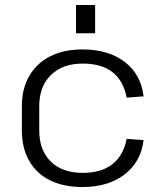

<svg xmlns="http://www.w3.org/2000/svg" viewBox="-20 -746 649 773"><path d="M312 7Q236 7 181.5 -20Q127 -47 97.5 -98.5Q68 -150 68 -221V-319Q68 -389 98 -440.5Q128 -492 182.5 -519.5Q237 -547 312 -547Q417 -547 482.5 -496.5Q548 -446 558 -358L490 -353Q477 -421 433 -455.5Q389 -490 313 -490Q232 -490 185 -444Q138 -398 138 -319V-221Q138 -141 184.5 -95.5Q231 -50 313 -50Q388 -50 432.5 -85Q477 -120 490 -187L558 -182Q548 -95 482 -44Q416 7 312 7ZM363 -726V-612H286V-726Z"/></svg>

Font: Pathway Extreme 28pt Light
Style: Regular
Weight: 300
Designer: Eduardo Rodriguez Tunni
Foundry: Eduardo Rodriguez Tunni
Version: Version 1.001;gftools[0.9.26]